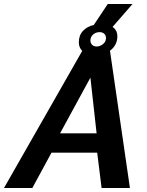

<svg xmlns="http://www.w3.org/2000/svg" viewBox="-73 -942 738 962"><path d="M491 -807Q515 -791 515 -760Q515 -737 505 -718.5Q495 -700 478 -688L578 0H436L414 -177H185L89 0H-53L339 -687Q322 -704 322 -730Q322 -765 342.5 -787Q363 -809 397 -817L467 -922H591ZM411 -274 380 -553 228 -274ZM426 -781Q407 -781 393.5 -769Q380 -757 380 -739Q380 -726 388.5 -717.5Q397 -709 411 -709Q428 -709 443 -721Q458 -733 458 -751Q458 -765 449 -773Q440 -781 426 -781Z"/></svg>

Font: PTCRaleway
Style: Bold Italic
Weight: 700
Italic angle: -12°
Designer: Matt McInerney, Pablo Impallari, Rodrigo Fuenzalida
Foundry: Matt McInerney, Pablo Impallari, Rodrigo Fuenzalida
Version: Version 3.000g; ttfautohint (v1.5) -l 8 -r 28 -G 28 -x 14 -D